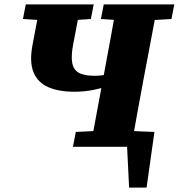

<svg xmlns="http://www.w3.org/2000/svg" viewBox="-20 -672 818 879"><path d="M501 0 508 -75 687 -68 651 187H571L560 -38L603 0ZM320 -252Q249 -252 201 -273Q153 -294 133.5 -341Q114 -388 129 -467L164 -652H350L315 -469Q305 -417 310.5 -385Q316 -353 340.5 -339Q365 -325 413 -325Q447 -325 480 -333Q513 -341 551 -355L546 -305Q522 -293 486.5 -281Q451 -269 408.5 -260.5Q366 -252 320 -252ZM85 -585 98 -652H409L396 -585L277 -577H213ZM314 0 327 -68 471 -75H535L672 -68L659 0ZM394 0 460 -355Q474 -429 487.5 -503.5Q501 -578 514 -652H702L635 -298Q621 -223 607.5 -148.5Q594 -74 581 0ZM442 -585 455 -652H778L765 -585L629 -577H565Z"/></svg>

Font: Source Serif 4 Black
Style: Italic
Weight: 900
Italic angle: -12°
Designer: Frank Grießhammer
Foundry: Adobe Systems Incorporated
Version: Version 4.004;hotconv 1.0.116;makeotfexe 2.5.65601